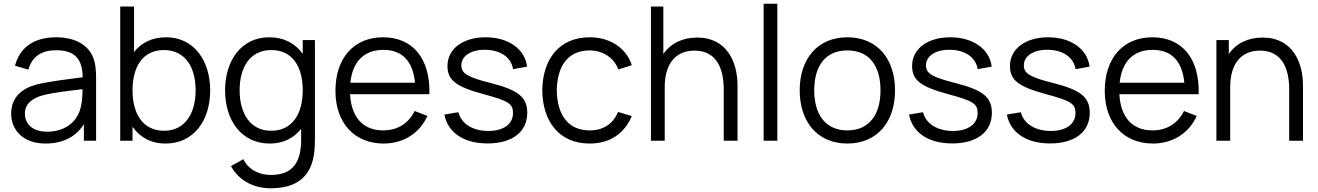

<svg xmlns="http://www.w3.org/2000/svg" viewBox="-20 -755 7070 1030"><path d="M224.5 15C316.5 15 388 -21 430 -89V0H495.5V-335.5C495.5 -375.5 492.5 -415.5 479.5 -447C451 -517 379 -555 280.5 -555C161.5 -555 85.5 -499 60.5 -402.5L132 -381.5C152.5 -453.5 205.5 -485.5 279.5 -485.5C382.5 -485.5 422 -438.5 423.5 -340.5C351.5 -331 250.5 -319.5 177.5 -302C97 -280.5 40 -233.5 40 -145C40 -59 102 15 224.5 15ZM233 -48.5C146 -48.5 113.5 -98 113.5 -145C113.5 -203.5 161 -229.5 207 -243C266.5 -259 351.5 -268 422.5 -276.5C422.5 -252 421.5 -217 415.5 -190.5C401.5 -109 336 -48.5 233 -48.5Z M625 0H691V-75C730 -19 789.5 15 868 15C1019.5 15 1107.5 -108.5 1107.5 -270.5C1107.5 -431.5 1019 -555 871 -555C796 -555 738 -525.5 699 -476V-720H625ZM860.5 -53.5C745.5 -53.5 691 -145.5 691 -270.5C691 -397.5 746.5 -486.5 859 -486.5C975 -486.5 1029.5 -392.5 1029.5 -270.5C1029.5 -147.5 973 -53.5 860.5 -53.5Z M1427 15C1500 15 1556.5 -14.5 1595.5 -64V-8.5C1596 118.5 1549 183.5 1432 183.5C1375 183.5 1315 159 1285.5 99L1219 136C1265 220 1349 255 1432 255C1564 255 1644 199 1663.5 78.5C1668 51 1669.5 23.5 1669.5 -7.5V-540H1604V-466C1564.5 -521.5 1504 -555 1424 -555C1276 -555 1187.5 -431.5 1187.5 -270.5C1187.5 -108.5 1275.5 15 1427 15ZM1434.5 -53.5C1322 -53.5 1265.5 -147.5 1265.5 -270.5C1265.5 -392.5 1320 -486.5 1436 -486.5C1548.5 -486.5 1604 -397.5 1604 -270.5C1604 -145.5 1549.5 -53.5 1434.5 -53.5Z M2038 15C2142.5 15 2230 -38.5 2273 -133L2204.5 -159.5C2171 -92 2112 -55.5 2035 -55.5C1927.5 -55.5 1864.5 -126 1858 -249.5H2283.5C2289 -440 2195 -555 2035 -555C1879 -555 1779.5 -444.5 1779.5 -267.5C1779.5 -96.5 1880.5 15 2038 15ZM2037 -487.5C2137.5 -487.5 2195 -427.5 2206.5 -311H1859.5C1871 -424.5 1933 -487.5 2037 -487.5Z M2595.5 14.5C2728 14.5 2808.5 -47.5 2808.5 -149.5C2808.5 -233 2762 -271.5 2613 -309.5C2485.5 -341.5 2455 -361.5 2455 -404.5C2455 -455.5 2508 -489.5 2584.5 -488C2665.5 -486.5 2722 -447.5 2732.5 -384L2807.5 -397.5C2796.5 -491.5 2707.5 -555 2585.5 -555C2463.5 -555 2380.5 -493 2380.5 -401C2380.5 -325.5 2425.5 -290 2572 -250.5C2709 -213.5 2732 -198.5 2732 -148.5C2732 -89.5 2681.5 -52.5 2599.5 -52.5C2515.5 -52.5 2454.5 -91.5 2439 -153L2364 -140.5C2382.5 -43 2469 14.5 2595.5 14.5Z M3143 15C3250 15 3329 -36.5 3369.5 -132.5L3295.5 -154.5C3268.5 -89.5 3216 -55.5 3143 -55.5C3027 -55.5 2968.5 -140.5 2967 -270C2968.5 -396 3023.5 -484.5 3143 -484.5C3213.5 -484.5 3272 -447 3297.5 -382.5L3369.5 -405.5C3339.5 -498 3252.5 -555 3143.5 -555C2982 -555 2891 -440 2889 -270C2891 -103.5 2979.5 15 3143 15Z M3472 0H3546V-288C3546 -410 3602 -483.5 3706 -483.5C3819 -483.5 3862.5 -394.5 3862.5 -275.5V0H3936.5V-297C3936.5 -418.5 3882 -553.5 3720 -553.5C3642.5 -553.5 3578.5 -523.5 3538.5 -465V-720H3472Z M4076.5 0H4150V-735H4076.5Z M4525.5 15C4685.5 15 4781.5 -100.5 4781.5 -270.5C4781.5 -437.5 4687.5 -555 4525.5 -555C4367.5 -555 4270 -440.5 4270 -270.5C4270 -103 4364.5 15 4525.5 15ZM4525.5 -55.5C4408.5 -55.5 4348 -140.5 4348 -270.5C4348 -396.5 4404.5 -484.5 4525.5 -484.5C4644.5 -484.5 4703.5 -400.5 4703.5 -270.5C4703.5 -143 4645.5 -55.5 4525.5 -55.5Z M5088 14.5C5220.5 14.5 5301 -47.5 5301 -149.5C5301 -233 5254.5 -271.5 5105.5 -309.5C4978 -341.5 4947.5 -361.5 4947.5 -404.5C4947.5 -455.5 5000.5 -489.5 5077 -488C5158 -486.5 5214.5 -447.5 5225 -384L5300 -397.5C5289 -491.5 5200 -555 5078 -555C4956 -555 4873 -493 4873 -401C4873 -325.5 4918 -290 5064.5 -250.5C5201.5 -213.5 5224.5 -198.5 5224.5 -148.5C5224.5 -89.5 5174 -52.5 5092 -52.5C5008 -52.5 4947 -91.5 4931.5 -153L4856.5 -140.5C4875 -43 4961.5 14.5 5088 14.5Z M5613 14.5C5745.5 14.5 5826 -47.5 5826 -149.5C5826 -233 5779.5 -271.5 5630.5 -309.5C5503 -341.5 5472.5 -361.5 5472.5 -404.5C5472.5 -455.5 5525.5 -489.5 5602 -488C5683 -486.5 5739.5 -447.5 5750 -384L5825 -397.5C5814 -491.5 5725 -555 5603 -555C5481 -555 5398 -493 5398 -401C5398 -325.5 5443 -290 5589.5 -250.5C5726.5 -213.5 5749.5 -198.5 5749.5 -148.5C5749.5 -89.5 5699 -52.5 5617 -52.5C5533 -52.5 5472 -91.5 5456.5 -153L5381.5 -140.5C5400 -43 5486.5 14.5 5613 14.5Z M6165 15C6269.5 15 6357 -38.5 6400 -133L6331.5 -159.5C6298 -92 6239 -55.5 6162 -55.5C6054.5 -55.5 5991.5 -126 5985 -249.5H6410.5C6416 -440 6322 -555 6162 -555C6006 -555 5906.5 -444.5 5906.5 -267.5C5906.5 -96.5 6007.5 15 6165 15ZM6164 -487.5C6264.5 -487.5 6322 -427.5 6333.5 -311H5986.5C5998 -424.5 6060 -487.5 6164 -487.5Z M6505.5 0H6579.5V-288C6579.5 -410 6635.5 -483.5 6739.5 -483.5C6852.5 -483.5 6896 -394.5 6896 -275.5V0H6970V-297C6970 -418.5 6915.5 -553.5 6753.5 -553.5C6676 -553.5 6612 -523.5 6572 -465V-540H6505.5Z"/></svg>

Font: Hauora
Style: Regular
Weight: 400
Designer: Mikhail Sharanda
Foundry: WCYS & Co.
Version: Version 1.010